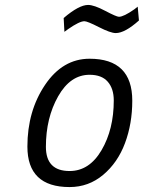

<svg xmlns="http://www.w3.org/2000/svg" viewBox="-20 -748 583 778"><path d="M343 -510Q516 -510 516 -340Q516 -247 486.5 -168Q457 -89 398 -39.5Q339 10 262 10Q91 10 91 -154Q91 -298 162.5 -404Q234 -510 343 -510ZM262 -55Q342 -55 391.5 -139.5Q441 -224 441 -341Q441 -389 416.5 -417Q392 -445 343 -445Q265 -445 215.5 -357.5Q166 -270 166 -153Q166 -55 262 -55ZM449 -614Q428 -614 381 -638Q334 -662 322 -662Q302 -662 256 -630L241 -619L238 -675Q300 -728 337 -728Q361 -728 406.5 -704Q452 -680 462 -680Q481 -680 524 -710L538 -721L543 -665Q486 -614 449 -614Z"/></svg>

Font: Titillium Web
Style: Italic
Weight: 400
Italic angle: -13°
Version: Version 1.002;PS 57.000;hotconv 1.0.70;makeotf.lib2.5.55311